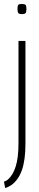

<svg xmlns="http://www.w3.org/2000/svg" viewBox="-44 -738 197 966"><path d="M66 -667Q53 -667 48.5 -672Q44 -677 44 -693Q44 -709 48 -713.5Q52 -718 66 -718Q80 -718 84.5 -713.5Q89 -709 89 -693Q89 -677 84.5 -672Q80 -667 66 -667ZM84 -532V-14Q84 68 66 118.5Q48 169 12 194Q5 198 -2.5 202Q-10 206 -18 208L-24 176Q-14 173 -5 166Q21 144 35 99.5Q49 55 49 -15V-532Z"/></svg>

Font: Georama Condensed ExtraLight
Style: Regular
Weight: 200
Width: 3
Designer: Jean-Baptiste Levee
Foundry: Production Type
Version: Version 1.000